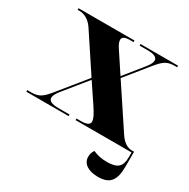

<svg xmlns="http://www.w3.org/2000/svg" viewBox="-166 -688 1029 1046"><g transform="rotate(30 348.0 -164.5)"><path d="M15 0H281V-10H210C171 -10 149 -20 149 -40C149 -52 157 -68 172 -87L291 -234L372 -113C394 -80 407 -55 407 -38C407 -19 390 -10 350 -10H325V0H677V29C677 90 653 112 585 112C551 112 524 106 498 94C489 106 484 121 484 138C484 181 523 207 584 207C658 207 687 172 687 82V-10H674C649 -10 620 -23 594 -63L423 -321L537 -462C577 -511 597 -526 645 -526H660V-536H424V-526H475C514 -526 536 -516 536 -496C536 -484 528 -468 513 -449L417 -330L337 -451C324 -470 316 -487 316 -500C316 -516 329 -526 363 -526H386V-536H34V-526H47C77 -526 109 -509 133 -473L285 -243L148 -74C108 -25 88 -10 40 -10H15Z"/></g></svg>

Font: Noto Serif Display Black
Style: Regular
Weight: 900
Designer: Monotype Design Team
Foundry: Monotype Imaging Inc.
Version: Version 2.009